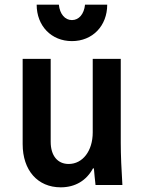

<svg xmlns="http://www.w3.org/2000/svg" viewBox="-20 -792 620 822"><path d="M497 -180V-540H377V-225C377 -146 334 -90 274 -90C226 -90 197 -126 197 -185V-540H77V-175C77 -63 141 10 240 10C302 10 350 -19 378 -71H382C384 -48 386 -25 389 0H504C500 -63 497 -129 497 -180ZM232 -772H137C137 -681 200 -616 288 -616C376 -616 439 -681 439 -772H344C340 -732 318 -706 288 -706C258 -706 236 -732 232 -772Z"/></svg>

Font: CommitMono-dimboump
Style: Bold
Weight: 700
Monospace: yes
Designer: Eigil Nikolajsen
Foundry: Eigil Nikolajsen
Version: Version 1.143